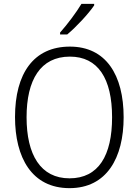

<svg xmlns="http://www.w3.org/2000/svg" viewBox="-20 -967 721 997"><path d="M469 -939V-947H403C376 -902 331 -842 292 -798V-788H329C376 -827 440 -896 469 -939ZM622 -358C622 -578 530 -725 343 -725C155 -725 58 -586 58 -359C58 -149 145 10 341 10C534 10 622 -147 622 -358ZM118 -358C118 -552 190 -673 343 -673C489 -673 562 -559 562 -358C562 -160 492 -41 341 -41C191 -41 118 -163 118 -358Z"/></svg>

Font: Noto Sans Telugu SemiCondensed Light
Style: Regular
Weight: 300
Width: 4
Designer: Jelle Bosma - Monotype Design Team
Foundry: Monotype Imaging Inc.
Version: Version 2.005